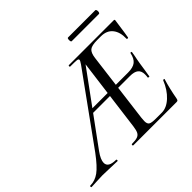

<svg xmlns="http://www.w3.org/2000/svg" viewBox="-232 -961 1173 1173"><g transform="rotate(-45 354.5 -374.0)"><path d="M-56 -12Q-16 -12 19.5 -37.5Q55 -63 107 -133L426 -575Q440 -595 440 -602Q440 -610 426.5 -611.5Q413 -613 371 -613Q367 -613 367 -619Q367 -625 371 -625H759Q767 -625 765 -616L756 -553Q754 -538 751.5 -521.5Q749 -505 746 -489Q745 -485 739 -486Q733 -487 734 -490Q736 -546 710 -578.5Q684 -611 634 -611H602Q555 -611 537.5 -597Q520 -583 515 -543L457 -85Q455 -63 455 -56Q455 -33 467 -25.5Q479 -18 515 -18H567Q609 -18 649 -55Q689 -92 713 -152Q715 -155 720.5 -154Q726 -153 724 -150Q706 -92 692 -15Q690 -6 687 -3Q684 0 676 0H303Q299 0 299 -6Q299 -12 303 -12Q334 -12 350 -17.5Q366 -23 373.5 -37Q381 -51 385 -81L454 -613L480 -602L130 -123Q99 -80 99 -52Q99 -12 166 -12Q170 -12 170 -6Q170 0 166 0Q150 0 110 -2Q66 -4 40 -4Q17 -4 -13 -2Q-39 0 -56 0Q-61 0 -61 -6Q-61 -12 -56 -12ZM282 -337H467L470 -314H264ZM666 -227Q663 -227 660.5 -228.5Q658 -230 658 -231Q660 -240 660 -256Q660 -286 642.5 -300Q625 -314 588 -314H448L451 -337H595Q638 -337 659.5 -354Q681 -371 689 -410Q689 -413 693 -413Q696 -413 698.5 -411.5Q701 -410 700 -409Q695 -376 690 -354L685 -325Q679 -287 677 -272L670 -229Q670 -227 666 -227ZM480 -732Q480 -748 487 -748H722Q726 -748 728 -743Q730 -738 730 -732Q730 -726 728 -721Q726 -716 722 -716H487Q480 -716 480 -732Z"/></g></svg>

Font: Cormorant Garamond Medium
Style: Italic
Weight: 500
Italic angle: -10°
Designer: Christian Thalmann (Catharsis Fonts)
Foundry: Catharsis Fonts
Version: Version 4.000